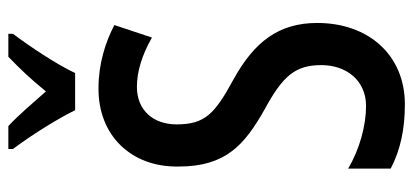

<svg xmlns="http://www.w3.org/2000/svg" viewBox="-285 -695 990 460"><g transform="rotate(-90 210.0 -465.0)"><path d="M176 -780H265C286 -825 329 -889 359 -929V-940H304C272 -909 253 -889 221 -850C191 -884 162 -918 138 -940H83V-929C116 -885 155 -823 176 -780ZM385 -200C385 -292 340 -351 249 -401C166 -446 142 -470 142 -537C142 -592 175 -632 232 -632C268 -632 308 -620 350 -596L380 -686C338 -708 286 -724 229 -724C116 -725 39 -646 41 -532C41 -419 93 -374 178 -326C259 -282 284 -252 284 -190C284 -131 248 -83 186 -83C140 -83 83 -98 36 -126V-24C82 0 132 10 190 10C308 10 385 -77 385 -200Z"/></g></svg>

Font: Noto Sans Myanmar UI ExtraCondensed Medium
Style: Regular
Weight: 500
Width: 2
Designer: Monotype Design Team
Foundry: Monotype Imaging Inc.
Version: Version 2.103